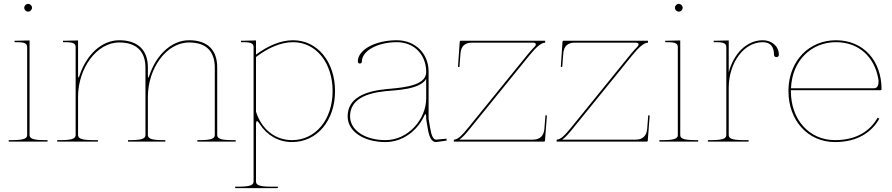

<svg xmlns="http://www.w3.org/2000/svg" viewBox="-20 -730 4598 990"><path d="M105 -690C105 -679 114.5 -670 125 -670C136 -670 145 -679.5 145 -690C145 -701 135.5 -710 125 -710C114 -710 105 -700.5 105 -690ZM132.5 -35V-521.5L67.5 -520H55V-512.5H67.5C106 -512.5 120 -506 120 -487.5V-35C120 -20.5 113.5 -7.5 45 -7.5H25V0H225V-7.5H207.5C139 -7.5 132.5 -20.5 132.5 -35Z M305 -520V-512.5H317.5C356 -512.5 370 -506 370 -487.5V-35C370 -20.5 363.5 -7.5 295 -7.5H275V0H485V-7.5H457.5C389 -7.5 382.5 -20.5 382.5 -35V-231C382.5 -376 477 -511 595 -511C683 -511 730 -465.5 730 -381V-35C730 -20.5 723.5 -7.5 655 -7.5H640V0H832.5V-7.5H817.5C749 -7.5 742.5 -20.5 742.5 -35V-231C742.5 -376 837 -511 955 -511C1043 -511 1087.5 -465.5 1087.5 -381V-35C1087.5 -20.5 1081 -7.5 1012.5 -7.5H997.5V0H1195V-7.5H1175C1106.5 -7.5 1100 -20.5 1100 -35V-382.5C1100 -473.5 1049 -522.5 955 -522.5C862 -522.5 785 -444 751 -343.5C749 -336.5 746.5 -330 745 -330C743.5 -330 742.5 -333 742.5 -344.5V-382.5C742.5 -473.5 689 -522.5 595 -522.5C501.5 -522.5 424.5 -444 391 -343C389 -336 386.5 -330 385 -330C383.5 -330 382.5 -333 382.5 -344.5V-521.5L317.5 -520Z M1300 -436C1362 -483 1427.5 -512.5 1491 -512.5C1609.5 -512.5 1695 -406.5 1695 -260C1695 -113.5 1607 -7.5 1486 -7.5C1395.5 -7.5 1327 -67 1300 -154.5ZM1300 205V-87C1300 -100 1302 -105.5 1305 -105.5C1308.5 -105.5 1313.5 -99.5 1318.5 -91.5C1355 -34.5 1413.5 2.5 1486 2.5C1614.5 2.5 1707.5 -108 1707.5 -260C1707.5 -412 1616.5 -522.5 1491 -522.5C1426.5 -522.5 1361 -493.5 1300 -448.5V-521.5L1235 -520H1222.5V-512.5H1235C1273.5 -512.5 1287.5 -506 1287.5 -487.5V205C1287.5 219.5 1281 232.5 1212.5 232.5H1192.5V240H1412.5V232.5H1375C1306.5 232.5 1300 219.5 1300 205Z M2177.5 -323V-222.5C2177.5 -116.5 2086 -7.5 1967.5 -7.5C1861.5 -7.5 1785 -59 1785 -130C1785 -217.5 1867 -249.5 1968 -260C2023 -265.5 2144 -267.5 2177.5 -323ZM2025.5 -522.5C1915 -522.5 1825 -473.5 1825 -413C1825 -406.5 1829 -402.5 1835.5 -402.5C1842 -402.5 1846 -406.5 1846 -413C1846 -468 1927 -512.5 2027 -512.5C2115.5 -512.5 2177 -448 2177.5 -360.5V-357.5C2177.5 -352.5 2176.5 -347 2175 -341.5C2156.5 -281 2029 -276.5 1967 -270C1865 -259.5 1772.5 -226 1772.5 -130C1772.5 -53 1854.5 2.5 1967.5 2.5C2057.5 2.5 2132 -57 2166.5 -131C2169.5 -138 2172 -141.5 2174 -141.5C2176 -141.5 2177.5 -137 2177.5 -128V-117C2177.5 -113 2183 -83.5 2185.5 -68C2192 -27.5 2203.5 2.5 2228 2.5H2228.5L2283 -5L2282 -15L2228.5 -10C2214.5 -10.5 2205 -28 2198 -70L2190 -117.5V-360.5C2190 -454.5 2121 -522.5 2025.5 -522.5Z M2355.5 -520C2352.5 -520 2350.5 -517.5 2350.5 -515.5L2341.5 -385L2349 -384.5L2354.5 -455.5C2357.5 -492 2378 -510 2412.5 -510H2729C2737.5 -510 2743 -506.5 2743 -501C2743 -497.5 2740.5 -493 2736 -488.5C2725.5 -478 2714 -465.5 2701.5 -450L2398 -76C2364 -34 2341.5 -10 2320.5 -10L2320 0H2785C2787 0 2790 -1.5 2790 -4.5L2800 -134.5L2792.5 -135.5L2787 -65.5C2784 -29 2763 -10 2728.5 -10H2349C2367 -22.5 2384.5 -43.5 2406 -70L2709.5 -444C2744.5 -487.5 2771.5 -510 2791 -510V-520Z M2885.5 -520C2882.5 -520 2880.5 -517.5 2880.5 -515.5L2871.5 -385L2879 -384.5L2884.5 -455.5C2887.5 -492 2908 -510 2942.5 -510H3259C3267.5 -510 3273 -506.5 3273 -501C3273 -497.5 3270.5 -493 3266 -488.5C3255.5 -478 3244 -465.5 3231.5 -450L2928 -76C2894 -34 2871.5 -10 2850.5 -10L2850 0H3315C3317 0 3320 -1.5 3320 -4.5L3330 -134.5L3322.5 -135.5L3317 -65.5C3314 -29 3293 -10 3258.5 -10H2879C2897 -22.5 2914.5 -43.5 2936 -70L3239.5 -444C3274.5 -487.5 3301.5 -510 3321 -510V-520Z M3460 -690C3460 -679 3469.5 -670 3480 -670C3491 -670 3500 -679.5 3500 -690C3500 -701 3490.5 -710 3480 -710C3469 -710 3460 -700.5 3460 -690ZM3487.5 -35V-521.5L3422.5 -520H3410V-512.5H3422.5C3461 -512.5 3475 -506 3475 -487.5V-35C3475 -20.5 3468.5 -7.5 3400 -7.5H3380V0H3580V-7.5H3562.5C3494 -7.5 3487.5 -20.5 3487.5 -35Z M3996 -447.5C3996 -492 3959.5 -522.5 3913 -522.5C3827.5 -522.5 3761.5 -449.5 3737.5 -356.5V-521.5L3672.5 -520H3660V-512.5H3672.5C3711 -512.5 3725 -506 3725 -487.5V-35C3725 -20.5 3718.5 -7.5 3650 -7.5H3630V0H3840V-7.5H3812.5C3744 -7.5 3737.5 -20.5 3737.5 -35V-277.5C3737.5 -402.5 3812.5 -512.5 3913 -512.5C3955 -512.5 3971 -486 3971 -447.5C3971 -440.5 3976 -435.5 3983.5 -435.5C3991 -435.5 3996 -440.5 3996 -447.5Z M4487.5 -275H4058.5C4064.5 -419.5 4164.5 -512.5 4290.5 -512.5C4409.5 -512.5 4489 -435.5 4508.5 -324C4509.5 -319.5 4510 -314.5 4510 -309C4510 -292.5 4505 -275 4487.5 -275ZM4058 -265H4520.5C4522.5 -265 4525.5 -266.5 4525.5 -270C4525.5 -415 4433.5 -522.5 4290.5 -522.5C4152.5 -522.5 4050 -418 4045.5 -270.5V-260C4045.5 -109.5 4145 2.5 4285.5 2.5C4401.5 2.5 4475 -48.5 4514 -118L4505 -123C4467.5 -56.5 4398.5 -7.5 4285.5 -7.5C4151.5 -7.5 4058 -114 4058 -260Z"/></svg>

Font: Znikomit
Style: Regular
Weight: 100
Designer: gluk
Foundry: gluk
Version: Version 0.55